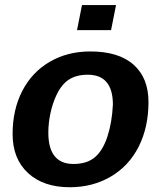

<svg xmlns="http://www.w3.org/2000/svg" viewBox="-20 -745 651 774"><path d="M578.6 -333.5Q578.6 -232.4 539.1 -153.8Q499 -75.2 426 -32.7Q353 9.8 261.2 9.8Q154.8 9.8 92.8 -47.6Q30.8 -105 30.8 -204.6Q30.8 -302.7 69.8 -378.4Q108.9 -454.1 180.4 -495.8Q252 -537.6 343.8 -537.6Q458.5 -537.6 518.6 -484.1Q578.6 -430.7 578.6 -333.5ZM435.1 -323.2Q435.1 -443.8 333.5 -443.8Q278.3 -443.8 245.1 -414.6Q223.1 -395 207.3 -361.1Q191.4 -327.1 183.1 -287.4Q174.8 -247.6 174.8 -210.4Q174.8 -84 276.4 -84Q331.1 -84 363.3 -111.8Q395 -139.2 413.3 -195.3Q431.6 -251.5 435.1 -323.2ZM447.8 -724.6 427.7 -623.5H290.5L310.5 -724.6Z"/></svg>

Font: Arimo
Style: Bold Italic
Weight: 700
Italic angle: -12°
Designer: Steve Matteson
Foundry: Monotype Imaging Inc.
Version: Version 1.33